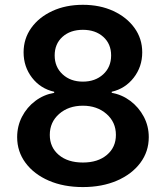

<svg xmlns="http://www.w3.org/2000/svg" viewBox="-20 -757 680 787"><path d="M319.8 9.8Q240.7 9.8 179.9 -16.6Q119.1 -43 84.7 -89.4Q50.3 -135.7 50.3 -194.8Q50.3 -240.2 70.3 -278.8Q90.3 -317.4 124.8 -343.3Q159.2 -369.1 202.1 -376.5V-380.9Q146 -393.6 111.3 -438.5Q76.7 -483.4 76.7 -542.5Q76.7 -598.6 108.2 -642.6Q139.6 -686.5 194.6 -711.9Q249.5 -737.3 319.8 -737.3Q389.6 -737.3 444.6 -711.9Q499.5 -686.5 531.2 -642.6Q563 -598.6 563 -542.5Q563 -483.4 528.1 -438.5Q493.2 -393.6 438 -380.9V-376.5Q480 -369.1 514.4 -343.3Q548.8 -317.4 569.3 -278.8Q589.8 -240.2 589.8 -194.8Q589.8 -135.7 555.2 -89.4Q520.5 -43 459.5 -16.6Q398.4 9.8 319.8 9.8ZM319.8 -90.8Q381.3 -90.8 418.2 -122.1Q455.1 -153.3 455.1 -204.1Q455.1 -256.3 416.5 -290Q377.9 -323.7 319.8 -323.7Q260.7 -323.7 222.4 -290Q184.1 -256.3 184.1 -204.1Q184.1 -153.3 220.9 -122.1Q257.8 -90.8 319.8 -90.8ZM319.8 -422.4Q370.1 -422.4 402.8 -452.1Q435.5 -481.9 435.5 -529.8Q435.5 -577.1 403.3 -606Q371.1 -634.8 319.8 -634.8Q268.1 -634.8 236.1 -606Q204.1 -577.1 204.1 -529.8Q204.1 -482.4 236.6 -452.4Q269 -422.4 319.8 -422.4Z"/></svg>

Font: Inter-SemiBold
Style: Regular
Weight: 600
Designer: Rasmus Andersson
Foundry: rsms
Version: Version 4.000;git-a52131595